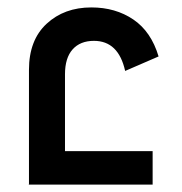

<svg xmlns="http://www.w3.org/2000/svg" viewBox="-20 -497 489 517"><path d="M155 -297V-90H391V0H57L58 -1V-309Q58 -389 105.5 -433Q153 -477 226 -477Q291 -477 339 -444.5Q387 -412 407 -345L317 -306Q299 -387 233 -387Q196 -387 175.5 -364Q155 -341 155 -297Z"/></svg>

Font: Gulax
Style: Regular
Weight: 400
Designer: Morgan Gilbert
Foundry: VTF
Version: Version 1.001;hotconv 1.0.109;makeotfexe 2.5.65596